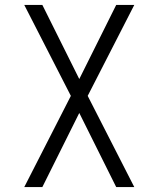

<svg xmlns="http://www.w3.org/2000/svg" viewBox="-20 -540 640 775"><path d="M78 215 266 -153 78 -520H151L300 -221L449 -520H522L334 -153L522 215H449L300 -84L151 215Z"/></svg>

Font: Iosevka Aile Light
Style: Regular
Weight: 300
Designer: Belleve Invis
Foundry: Belleve Invis
Version: Version 27.3.5; ttfautohint (v1.8.4)